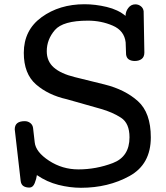

<svg xmlns="http://www.w3.org/2000/svg" viewBox="-20 -869 778 902"><path d="M393.1 -772Q275.9 -772 237.8 -727.8Q199.7 -683.6 199.7 -628.4Q199.7 -581.1 232.7 -552Q265.6 -522.9 331.1 -506.8L471.2 -472.2Q567.4 -448.2 627.9 -393.8Q688.5 -339.4 688.5 -223.6Q688.5 -97.2 588.4 -42Q488.3 13.2 360.4 13.2Q308.6 13.2 254.4 -0.5Q200.2 -14.2 153.3 -46.4Q151.4 -29.8 143.1 -8.8Q134.8 12.2 118.2 12.2Q100.6 12.2 89.8 4.9Q79.1 -2.4 77.1 -19L49.3 -261.2Q49.3 -280.8 61 -290.3Q72.8 -299.8 96.2 -299.8Q110.8 -299.8 122.1 -291.3Q133.3 -282.7 135.3 -268.1L143.1 -200.2Q147.9 -154.8 210.4 -114Q272.9 -73.2 348.1 -73.2Q431.6 -73.2 510 -103Q588.4 -132.8 588.4 -224.1Q588.4 -290 548.6 -315.9Q508.8 -341.8 454.1 -357.4L293.9 -402.8Q206.5 -422.4 149.2 -472.4Q91.8 -522.5 91.8 -620.6Q91.8 -727.5 175.5 -788.3Q259.3 -849.1 377 -849.1Q427.7 -849.1 481.2 -836.4Q534.7 -823.7 569.8 -794.4Q569.8 -814.9 582.8 -831.8Q595.7 -848.6 615.7 -848.6Q630.4 -848.6 641.6 -839.8Q652.8 -831.1 654.8 -816.4L658.2 -622.6Q658.2 -601.6 645.5 -592Q632.8 -582.5 613.3 -582.5Q596.2 -582.5 585.2 -589.8Q574.2 -597.2 572.3 -613.3L570.3 -669.9Q564 -725.1 509.8 -748.5Q455.6 -772 393.1 -772Z"/></svg>

Font: Cutive
Style: Regular
Weight: 400
Designer: Vernon Adams
Version: Version 1.002